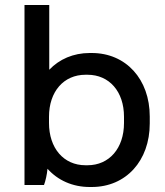

<svg xmlns="http://www.w3.org/2000/svg" viewBox="-20 -740 660 768"><path d="M339 8H347C484 8 579 -97 579 -246V-274C579 -423 484 -528 347 -528H339C273 -528 217 -503 177 -461V-720H78V0H156C162 -16 168 -42 170 -65C211 -19 270 8 339 8ZM322 -79C234 -79 176 -148 176 -248V-273C176 -374 235 -441 322 -441H330C417 -441 476 -374 476 -273V-248C476 -147 417 -79 330 -79Z"/></svg>

Font: Fixel Text Medium
Style: Regular
Weight: 500
Width: 4
Designer: AlfaBravo + MacPaw
Foundry: Kyrylo Tkachov, Marchela Mozhyna, Serhii Makarenko, Maria Weinstein, Zakhar Kryvoshyya
Version: Version 1.211